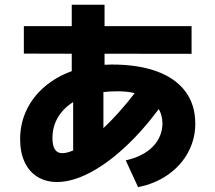

<svg xmlns="http://www.w3.org/2000/svg" viewBox="-20 -766 904 806"><path d="M80.1 -656.2H281.2V-746.1H418.9V-656.2H784.2V-540L418.9 -540.5V-494.1L449.2 -495.1Q560.5 -495.1 639.2 -466.1Q717.8 -437 758.8 -381.3Q799.8 -325.7 799.8 -247.1Q799.8 -182.1 769.5 -126.2Q739.3 -70.3 684.6 -32.2Q629.9 5.9 559.6 19.5L507.8 -92.8Q581.1 -109.4 621.1 -150.1Q661.1 -190.9 662.1 -248Q661.1 -283.2 646.5 -308.1Q576.7 -214.4 501.5 -145.3Q426.3 -76.2 353.8 -39.1Q281.2 -2 219.7 -2Q172.4 -2 137.2 -23.7Q102.1 -45.4 83.3 -85.9Q64.5 -126.5 64.5 -181.6Q64.5 -247.1 91.1 -303.2Q117.7 -359.4 166.5 -401.4Q215.3 -443.4 281.2 -467.3V-540.5L80.1 -541ZM241.2 -123Q260.3 -123 287.1 -134.3V-337.4Q245.1 -311 222.7 -272.5Q200.2 -233.9 200.2 -186.5Q200.2 -123 241.2 -123ZM545.4 -375Q514.2 -382.8 472.7 -382.8Q439.9 -382.8 414.1 -379.4V-228Q480 -290 545.4 -375Z"/></svg>

Font: Pretendard GOV ExtraBold
Style: Regular
Weight: 800
Designer: Base glyphs from Inter by Rasmus Andersson; Hangeul glyphs from Noto Sans CJK(Source Han Sans) by Jang Soo-young and Kan
Foundry: Kil Hyung-jin
Version: Version 1.309